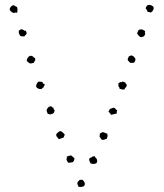

<svg xmlns="http://www.w3.org/2000/svg" viewBox="-20 -750 662 777"><path d="M48.8 -698.2Q43.9 -700.2 40.5 -698.7Q37.1 -697.3 33.2 -698.2Q27.3 -700.2 22.9 -705.1Q18.6 -710 19.5 -714.8Q19.5 -716.8 22.9 -721.2Q26.4 -725.6 28.3 -726.6Q33.2 -730.5 38.6 -727.1Q43.9 -723.6 48.8 -721.7Q50.8 -716.8 50.8 -710Q50.8 -703.1 48.8 -698.2ZM589.8 -699.2Q585.9 -700.2 583.5 -701.2Q581.1 -702.1 578.1 -701.2Q573.2 -711.9 571.3 -713.9Q569.3 -715.8 569.3 -717.8Q573.2 -725.6 574.7 -727.1Q576.2 -728.5 577.1 -728.5Q580.1 -730.5 585.9 -730Q591.8 -729.5 595.7 -726.6Q604.5 -721.7 601.1 -712.4Q597.7 -703.1 589.8 -699.2ZM84 -626Q87.9 -621.1 87.9 -613.3Q85.9 -611.3 83.5 -608.4Q81.1 -605.5 78.1 -602.5Q73.2 -602.5 68.4 -603Q63.5 -603.5 60.5 -606.4Q58.6 -611.3 56.6 -615.7Q54.7 -620.1 56.6 -627Q59.6 -627 61 -628.9Q62.5 -630.9 66.4 -631.8Q75.2 -628.9 76.2 -628.4Q77.1 -627.9 77.1 -626ZM567.4 -624Q565.4 -620.1 566.9 -616.7Q568.4 -613.3 566.4 -609.4Q564.5 -603.5 558.1 -601.1Q551.8 -598.6 546.9 -600.6Q538.1 -608.4 536.1 -612.3Q534.2 -615.2 537.1 -621.1Q540 -627 542 -629.9Q546.9 -630.9 551.3 -630.9Q555.7 -630.9 559.6 -628.9ZM122.1 -514.6Q124 -507.8 121.1 -503.9Q118.2 -500 116.2 -495.1Q111.3 -495.1 107.9 -493.7Q104.5 -492.2 99.6 -494.1Q90.8 -500 90.3 -501.5Q89.8 -502.9 87.9 -503.9Q89.8 -512.7 91.8 -515.6Q93.8 -517.6 96.2 -520.5Q98.6 -523.4 103.5 -524.4Q110.4 -524.4 113.8 -520.5Q117.2 -516.6 122.1 -514.6ZM523.4 -497.1Q518.6 -495.1 514.2 -495.6Q509.8 -496.1 507.8 -495.1Q501 -502 499 -503.9Q497.1 -505.9 497.1 -507.8Q496.1 -511.7 498 -514.2Q500 -516.6 501 -521.5Q509.8 -526.4 512.7 -525.4Q515.6 -524.4 518.6 -523.4Q523.4 -518.6 526.4 -515.1Q529.3 -511.7 527.3 -504.9ZM162.1 -407.2Q157.2 -401.4 157.2 -399.9Q157.2 -398.4 156.2 -396.5Q153.3 -394.5 151.4 -393.1Q149.4 -391.6 147.5 -389.6Q131.8 -388.7 126 -399.4Q127 -414.1 136.7 -419.9Q141.6 -418.9 147.5 -418.9Q153.3 -418.9 153.3 -413.1ZM483.4 -387.7Q471.7 -387.7 469.2 -389.2Q466.8 -390.6 463.9 -390.6Q463.9 -397.5 459 -400.4Q460.9 -409.2 458 -412.1Q467.8 -418.9 469.2 -418Q470.7 -417 473.6 -418Q475.6 -420.9 479.5 -418.9Q483.4 -417 487.3 -416Q488.3 -411.1 491.2 -409.7Q494.1 -408.2 492.2 -400.4Q484.4 -391.6 484.4 -390.1Q484.4 -388.7 483.4 -387.7ZM184.6 -321.3Q188.5 -319.3 190.4 -316.9Q192.4 -314.5 196.3 -314.5Q196.3 -309.6 197.8 -307.6Q199.2 -305.7 201.2 -303.7Q200.2 -298.8 199.2 -295.9Q198.2 -293 193.4 -290Q183.6 -286.1 180.2 -287.6Q176.8 -289.1 172.9 -290Q170.9 -294.9 169.4 -299.3Q168 -303.7 169.9 -308.6Q175.8 -316.4 177.7 -317.9Q179.7 -319.3 183.6 -318.4ZM454.1 -304.7Q451.2 -294.9 453.1 -291L428.7 -285.2Q427.7 -290 424.8 -292.5Q421.9 -294.9 418.9 -297.9Q419.9 -301.8 421.9 -303.2Q423.8 -304.7 423.8 -308.6Q433.6 -312.5 437.5 -313.5Q441.4 -314.5 443.4 -313.5Q446.3 -311.5 447.8 -308.6Q449.2 -305.7 454.1 -304.7ZM242.2 -205.1Q239.3 -198.2 237.3 -193.4Q224.6 -189.5 218.8 -186.5Q213.9 -191.4 209.5 -197.3Q205.1 -203.1 210 -210Q218.8 -217.8 221.2 -218.8Q223.6 -219.7 227.5 -218.8Q236.3 -211.9 236.3 -211.9ZM412.1 -188.5Q406.2 -186.5 400.9 -184.6Q395.5 -182.6 389.6 -186.5Q385.7 -194.3 382.8 -196.3Q383.8 -201.2 383.8 -203.1Q383.8 -205.1 383.8 -209Q393.6 -213.9 394 -214.8Q394.5 -215.8 398.4 -214.8Q410.2 -210.9 411.1 -210Q412.1 -209 414.1 -208Q416 -202.1 415 -197.8Q414.1 -193.4 412.1 -188.5ZM266.6 -122.1Q276.4 -114.3 277.8 -112.8Q279.3 -111.3 281.2 -109.4Q281.2 -99.6 274.4 -93.8Q263.7 -91.8 260.7 -91.3Q257.8 -90.8 254.9 -92.8Q251 -100.6 249 -103.5Q250 -108.4 250.5 -111.3Q251 -114.3 250 -117.2Q254.9 -116.2 256.8 -118.7Q258.8 -121.1 263.7 -119.1ZM363.3 -118.2Q365.2 -112.3 368.7 -109.9Q372.1 -107.4 373 -101.6Q375 -90.8 366.2 -87.9Q357.4 -85 346.7 -88.9Q344.7 -92.8 342.8 -96.7Q340.8 -100.6 340.8 -107.4Q345.7 -112.3 347.7 -112.3Q349.6 -112.3 351.6 -114.3Q355.5 -118.2 357.9 -117.2Q360.4 -116.2 363.3 -118.2ZM314.5 -22.5Q317.4 -17.6 320.3 -14.6Q323.2 -11.7 323.2 -6.8Q324.2 2 315.9 4.9Q307.6 7.8 297.9 5.9Q295.9 1 293.9 -3.4Q292 -7.8 293.9 -12.7Q301.8 -23.4 306.2 -22.5Q310.5 -21.5 314.5 -22.5Z"/></svg>

Font: Codystar
Style: Light
Weight: 300
Version: Version 1.000